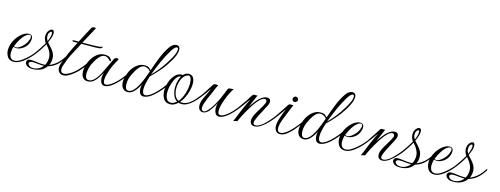

<svg xmlns="http://www.w3.org/2000/svg" viewBox="-18 -1207 4894 1878"><g transform="rotate(15 2428.5 -268.0)"><path d="M108 8Q62 8 42.5 -23Q23 -54 23 -93Q23 -108 26 -123.5Q29 -139 33 -152Q44 -184 62.5 -211.5Q81 -239 103 -258Q122 -276 143.5 -286Q165 -296 183 -296Q200 -296 210.5 -286.5Q221 -277 221 -255Q221 -238 214 -217Q203 -181 168.5 -154.5Q134 -128 96 -128Q89 -128 82 -129.5Q75 -131 67 -133Q63 -118 60.5 -102.5Q58 -87 58 -73Q58 -45 70 -25Q82 -5 112 -5Q135 -5 164 -22Q193 -39 222.5 -65Q252 -91 276 -118.5Q300 -146 314 -168Q317 -173 320 -173Q325 -173 325 -167Q325 -164 322 -159Q297 -123 265 -88Q233 -53 198 -28Q174 -11 151.5 -1.5Q129 8 108 8ZM91 -135Q110 -135 131 -149.5Q152 -164 169 -183.5Q186 -203 193 -218Q208 -250 208 -267Q208 -288 190 -288Q178 -288 160 -275.5Q142 -263 124 -239Q107 -216 93 -189Q79 -162 71 -142Q79 -135 91 -135Z M304 28Q263 28 244 12Q225 -4 225 -21Q225 -35 235 -44.5Q245 -54 264 -54Q293 -54 327.5 -48.5Q362 -43 393 -43Q398 -43 403.5 -43Q409 -43 413 -44Q423 -61 427.5 -81Q432 -101 432 -121Q432 -147 421 -170.5Q410 -194 396.5 -212.5Q383 -231 373 -241Q368 -231 356.5 -212.5Q345 -194 334 -177Q320 -155 302.5 -132.5Q285 -110 277 -101Q268 -92 265 -92Q261 -92 261 -96Q261 -98 264 -102.5Q267 -107 271 -112Q276 -118 292.5 -140Q309 -162 323 -184Q339 -208 349.5 -225.5Q360 -243 364 -250Q355 -261 348 -279.5Q341 -298 341 -317Q341 -351 358.5 -372.5Q376 -394 392 -394Q413 -394 413 -361Q413 -354 412 -346Q411 -338 409 -328Q405 -313 396.5 -293Q388 -273 384 -265Q395 -250 415 -229.5Q435 -209 451 -181.5Q467 -154 467 -119Q467 -102 463.5 -85.5Q460 -69 452 -53Q490 -68 523.5 -96.5Q557 -125 586 -171Q589 -175 592 -175Q596 -175 597.5 -172Q599 -169 597 -165Q560 -109 524.5 -79.5Q489 -50 442 -37Q396 28 304 28ZM377 -274Q379 -279 385 -295Q391 -311 395 -328Q398 -343 398 -352Q398 -371 388 -371Q380 -371 370.5 -357.5Q361 -344 361 -321Q361 -306 366 -294Q371 -282 377 -274ZM307 18Q339 17 363.5 4Q388 -9 404 -31Q374 -30 344 -34Q314 -38 285 -38Q272 -38 262.5 -32Q253 -26 253 -18Q253 -3 269 7.5Q285 18 307 18Z M610 10Q583 10 566.5 -8Q550 -26 550 -55Q550 -74 557 -94Q577 -152 604.5 -213.5Q632 -275 664 -334H623Q610 -334 610 -340Q610 -348 623 -348H671Q681 -366 694 -391.5Q707 -417 720.5 -442.5Q734 -468 744.5 -487Q755 -506 758 -511Q762 -517 769.5 -519.5Q777 -522 784 -522Q792 -522 796.5 -520Q801 -518 798 -513Q795 -508 784.5 -488.5Q774 -469 760 -443Q746 -417 732 -391Q718 -365 709 -348H754Q804 -348 845 -349.5Q886 -351 897 -356Q903 -359 907 -359Q912 -359 912 -355Q912 -350 901 -343Q889 -336 849.5 -335Q810 -334 762 -334H702Q667 -268 636.5 -210Q606 -152 583 -81Q577 -62 577 -47Q577 -7 612 -7Q629 -7 657 -21Q701 -44 740 -84.5Q779 -125 810 -170Q815 -176 819 -176Q827 -176 821 -165Q790 -116 751 -75.5Q712 -35 664 -7Q635 10 610 10Z M1028 6Q1002 6 990.5 -15Q979 -36 979 -65Q979 -93 988 -120Q975 -94 956.5 -64.5Q938 -35 913 -15Q888 5 853 5Q825 5 806 -16Q787 -37 787 -83Q787 -102 792 -125Q797 -148 807 -173Q817 -199 837.5 -226.5Q858 -254 887 -272.5Q916 -291 952 -291Q990 -291 1005 -277Q1020 -263 1023 -255Q1024 -253 1024 -250Q1024 -243 1017 -243Q1013 -243 1010 -247Q996 -264 982.5 -271Q969 -278 956 -278Q932 -278 911 -259Q890 -240 874 -213.5Q858 -187 847 -164Q841 -151 833 -122Q825 -93 825 -65Q825 -42 833 -25.5Q841 -9 863 -9Q889 -9 910.5 -28.5Q932 -48 949 -74Q966 -100 975 -120Q1022 -219 1050 -276Q1052 -281 1061.5 -284.5Q1071 -288 1079 -288Q1092 -288 1092 -280Q1092 -277 1087 -269Q1083 -264 1072 -242.5Q1061 -221 1050 -199Q1044 -187 1034.5 -161Q1025 -135 1017 -104.5Q1009 -74 1009 -50Q1009 -33 1015 -21.5Q1021 -10 1035 -10Q1046 -10 1059 -16Q1088 -29 1118 -55.5Q1148 -82 1175 -114.5Q1202 -147 1220 -176Q1226 -186 1231 -186Q1234 -186 1234 -181Q1234 -177 1228 -166Q1211 -138 1183.5 -105Q1156 -72 1124.5 -44Q1093 -16 1064 -3Q1043 6 1028 6Z M1422 7Q1395 7 1383.5 -13.5Q1372 -34 1372 -62Q1372 -81 1377 -104Q1374 -97 1365 -80.5Q1356 -64 1342 -45.5Q1328 -27 1310.5 -13Q1293 1 1272 4Q1269 5 1265.5 5Q1262 5 1259 5Q1228 5 1209 -17.5Q1190 -40 1190 -80Q1190 -119 1211 -173Q1221 -199 1241 -226Q1261 -253 1290 -272Q1319 -291 1354 -291Q1390 -291 1402.5 -279.5Q1415 -268 1423 -259Q1446 -326 1473 -394.5Q1500 -463 1538 -519Q1553 -542 1571.5 -553Q1590 -564 1606 -564Q1622 -564 1632 -553.5Q1642 -543 1642 -520Q1642 -497 1629 -464Q1610 -417 1563.5 -349.5Q1517 -282 1432 -200Q1428 -190 1421 -166.5Q1414 -143 1408.5 -115Q1403 -87 1403 -63Q1403 -41 1410 -25.5Q1417 -10 1435 -10Q1445 -10 1458 -16Q1487 -28 1518 -56.5Q1549 -85 1576.5 -118Q1604 -151 1621 -178Q1627 -188 1632 -188Q1635 -188 1635 -183Q1635 -179 1629 -168Q1612 -140 1584 -106.5Q1556 -73 1524 -44.5Q1492 -16 1462 -3Q1439 7 1422 7ZM1437 -220Q1499 -282 1545.5 -350Q1592 -418 1614 -468Q1622 -485 1625 -498Q1628 -511 1628 -521Q1628 -542 1615 -542Q1607 -542 1594 -531Q1581 -520 1565 -494Q1526 -431 1495.5 -361.5Q1465 -292 1437 -220ZM1264 -9Q1270 -9 1273 -10Q1297 -15 1318 -38Q1339 -61 1357 -95.5Q1375 -130 1390.5 -169.5Q1406 -209 1419 -246Q1414 -253 1404.5 -261Q1395 -269 1378 -275Q1373 -277 1368 -278Q1363 -279 1358 -279Q1333 -279 1312.5 -259.5Q1292 -240 1276.5 -213Q1261 -186 1251 -164Q1229 -118 1229 -68Q1229 -43 1237 -26Q1245 -9 1264 -9Z M1691 13Q1645 13 1624 -21.5Q1603 -56 1603 -103Q1603 -147 1619 -192Q1635 -237 1664 -267Q1693 -297 1730 -297Q1737 -297 1739 -295Q1750 -307 1763.5 -314.5Q1777 -322 1793 -322Q1828 -322 1842 -297.5Q1856 -273 1856 -237Q1856 -202 1845 -162Q1834 -122 1817 -88Q1800 -54 1781 -35Q1786 -34 1791 -33.5Q1796 -33 1801 -33Q1837 -33 1867 -52.5Q1897 -72 1922 -100Q1947 -128 1968 -155Q1971 -158 1973 -158Q1977 -158 1978 -154Q1979 -150 1976 -145Q1967 -134 1950 -113Q1933 -92 1909 -70Q1885 -48 1857 -33Q1829 -18 1799 -18Q1791 -18 1784 -19.5Q1777 -21 1769 -23Q1753 -7 1733.5 3Q1714 13 1691 13ZM1764 -41Q1786 -65 1800 -98Q1814 -131 1821.5 -166Q1829 -201 1829 -231Q1829 -266 1819.5 -288Q1810 -310 1791 -305Q1766 -299 1748 -276Q1730 -253 1720.5 -221Q1711 -189 1711 -156Q1711 -119 1723.5 -87Q1736 -55 1764 -41ZM1696 -4Q1713 -4 1727 -12Q1741 -20 1753 -30Q1724 -47 1710.5 -84Q1697 -121 1697 -162Q1697 -193 1704.5 -223Q1712 -253 1725 -276H1722Q1706 -276 1690.5 -259Q1675 -242 1663 -214.5Q1651 -187 1643.5 -155.5Q1636 -124 1636 -94Q1636 -57 1650 -30.5Q1664 -4 1696 -4Z M2020 6Q2001 6 1987 -9.5Q1973 -25 1973 -55Q1973 -69 1977 -87Q1981 -105 1991 -126Q2014 -176 2025 -198.5Q2036 -221 2039 -227Q2042 -233 2040 -232Q2038 -231 2025.5 -213.5Q2013 -196 1997.5 -173.5Q1982 -151 1968 -135Q1965 -131 1961 -131Q1957 -131 1957 -135Q1957 -139 1961 -144Q1989 -186 2008 -214.5Q2027 -243 2046 -274Q2056 -291 2070 -290.5Q2084 -290 2100 -290Q2096 -283 2084 -255.5Q2072 -228 2058 -194.5Q2044 -161 2032 -136Q2019 -106 2011 -81Q2003 -56 2003 -38Q2003 -10 2024 -6Q2037 -3 2054.5 -18Q2072 -33 2090.5 -58.5Q2109 -84 2126.5 -115Q2144 -146 2157 -175Q2169 -202 2180 -229.5Q2191 -257 2199 -276Q2204 -287 2224 -288.5Q2244 -290 2257 -290Q2248 -281 2233 -253Q2218 -225 2203 -188Q2188 -151 2178 -114.5Q2168 -78 2168 -51Q2168 -11 2195 -11Q2200 -11 2205.5 -12Q2211 -13 2218 -16Q2247 -28 2277 -55Q2307 -82 2333.5 -115Q2360 -148 2378 -176Q2384 -186 2389 -186Q2392 -186 2392 -181Q2392 -174 2387 -166Q2369 -138 2341.5 -105Q2314 -72 2283 -44Q2252 -16 2222 -3Q2201 6 2186 6Q2159 6 2146.5 -17Q2134 -40 2134 -70Q2134 -98 2141 -120Q2116 -70 2085.5 -32Q2055 6 2020 6Z M2331 12Q2331 12 2347 -23.5Q2363 -59 2389 -126Q2411 -176 2422 -198.5Q2433 -221 2436 -227Q2439 -233 2437 -232Q2435 -231 2422.5 -213.5Q2410 -196 2394.5 -173.5Q2379 -151 2365 -135Q2362 -131 2358 -131Q2354 -131 2354 -135Q2354 -139 2358 -144Q2386 -186 2405 -214.5Q2424 -243 2443 -274Q2453 -291 2467 -290.5Q2481 -290 2497 -290Q2493 -281 2484 -260Q2475 -239 2463.5 -212.5Q2452 -186 2442 -160Q2459 -189 2487.5 -225.5Q2516 -262 2547 -281Q2573 -297 2595 -297Q2611 -297 2621 -288.5Q2631 -280 2631 -263Q2631 -247 2621 -226Q2609 -201 2590 -166.5Q2571 -132 2554.5 -98.5Q2538 -65 2531 -41Q2530 -37 2529.5 -33.5Q2529 -30 2529 -26Q2529 -4 2553 -4Q2562 -4 2577 -9Q2606 -21 2637.5 -50.5Q2669 -80 2697.5 -114.5Q2726 -149 2743 -176Q2746 -180 2749 -180Q2752 -180 2753.5 -176Q2755 -172 2752 -167Q2735 -139 2706 -105Q2677 -71 2644.5 -42Q2612 -13 2582 0Q2572 4 2563 6Q2554 8 2546 8Q2525 8 2511.5 -4.5Q2498 -17 2498 -40Q2498 -68 2516 -103Q2534 -138 2556.5 -173.5Q2579 -209 2592 -238Q2596 -246 2596 -254Q2596 -277 2574 -277Q2564 -277 2550 -269Q2527 -255 2503.5 -225.5Q2480 -196 2459 -162Q2430 -116 2406 -70Q2382 -24 2371 3Q2358 3 2344.5 7.5Q2331 12 2331 12Z M2857 -324Q2837 -331 2837 -351Q2837 -362 2845.5 -370Q2854 -378 2864 -378Q2876 -378 2883.5 -370Q2891 -362 2891 -351Q2891 -339 2880 -330.5Q2869 -322 2857 -324ZM2805 17Q2777 17 2762.5 -3Q2748 -23 2748 -56Q2748 -72 2751.5 -90Q2755 -108 2761 -127Q2770 -155 2782 -187Q2794 -219 2801 -232Q2799 -231 2790.5 -219Q2782 -207 2769.5 -189.5Q2757 -172 2744 -154Q2731 -136 2721 -124Q2718 -121 2714 -121Q2710 -121 2710 -124Q2710 -127 2714 -134Q2742 -176 2765 -209.5Q2788 -243 2807 -274Q2817 -291 2831 -290.5Q2845 -290 2861 -290Q2857 -282 2845.5 -254Q2834 -226 2820.5 -192.5Q2807 -159 2797 -134Q2787 -109 2780.5 -84Q2774 -59 2774 -39Q2774 3 2805 3Q2832 3 2864 -20.5Q2896 -44 2928.5 -81Q2961 -118 2990 -158Q2995 -166 3000 -166Q3003 -166 3003 -161Q3003 -157 3001 -153V-154Q2968 -107 2934.5 -68Q2901 -29 2869 -6Q2837 17 2805 17Z M3204 7Q3177 7 3165.5 -13.5Q3154 -34 3154 -62Q3154 -81 3159 -104Q3156 -97 3147 -80.5Q3138 -64 3124 -45.5Q3110 -27 3092.5 -13Q3075 1 3054 4Q3051 5 3047.5 5Q3044 5 3041 5Q3010 5 2991 -17.5Q2972 -40 2972 -80Q2972 -119 2993 -173Q3003 -199 3023 -226Q3043 -253 3072 -272Q3101 -291 3136 -291Q3172 -291 3184.5 -279.5Q3197 -268 3205 -259Q3228 -326 3255 -394.5Q3282 -463 3320 -519Q3335 -542 3353.5 -553Q3372 -564 3388 -564Q3404 -564 3414 -553.5Q3424 -543 3424 -520Q3424 -497 3411 -464Q3392 -417 3345.5 -349.5Q3299 -282 3214 -200Q3210 -190 3203 -166.5Q3196 -143 3190.5 -115Q3185 -87 3185 -63Q3185 -41 3192 -25.5Q3199 -10 3217 -10Q3227 -10 3240 -16Q3269 -28 3300 -56.5Q3331 -85 3358.5 -118Q3386 -151 3403 -178Q3409 -188 3414 -188Q3417 -188 3417 -183Q3417 -179 3411 -168Q3394 -140 3366 -106.5Q3338 -73 3306 -44.5Q3274 -16 3244 -3Q3221 7 3204 7ZM3219 -220Q3281 -282 3327.5 -350Q3374 -418 3396 -468Q3404 -485 3407 -498Q3410 -511 3410 -521Q3410 -542 3397 -542Q3389 -542 3376 -531Q3363 -520 3347 -494Q3308 -431 3277.5 -361.5Q3247 -292 3219 -220ZM3046 -9Q3052 -9 3055 -10Q3079 -15 3100 -38Q3121 -61 3139 -95.5Q3157 -130 3172.5 -169.5Q3188 -209 3201 -246Q3196 -253 3186.5 -261Q3177 -269 3160 -275Q3155 -277 3150 -278Q3145 -279 3140 -279Q3115 -279 3094.5 -259.5Q3074 -240 3058.5 -213Q3043 -186 3033 -164Q3011 -118 3011 -68Q3011 -43 3019 -26Q3027 -9 3046 -9Z M3462 8Q3416 8 3396.5 -23Q3377 -54 3377 -93Q3377 -108 3380 -123.5Q3383 -139 3387 -152Q3398 -184 3416.5 -211.5Q3435 -239 3457 -258Q3476 -276 3497.5 -286Q3519 -296 3537 -296Q3554 -296 3564.5 -286.5Q3575 -277 3575 -255Q3575 -238 3568 -217Q3557 -181 3522.5 -154.5Q3488 -128 3450 -128Q3443 -128 3436 -129.5Q3429 -131 3421 -133Q3417 -118 3414.5 -102.5Q3412 -87 3412 -73Q3412 -45 3424 -25Q3436 -5 3466 -5Q3489 -5 3518 -22Q3547 -39 3576.5 -65Q3606 -91 3630 -118.5Q3654 -146 3668 -168Q3671 -173 3674 -173Q3679 -173 3679 -167Q3679 -164 3676 -159Q3651 -123 3619 -88Q3587 -53 3552 -28Q3528 -11 3505.5 -1.5Q3483 8 3462 8ZM3445 -135Q3464 -135 3485 -149.5Q3506 -164 3523 -183.5Q3540 -203 3547 -218Q3562 -250 3562 -267Q3562 -288 3544 -288Q3532 -288 3514 -275.5Q3496 -263 3478 -239Q3461 -216 3447 -189Q3433 -162 3425 -142Q3433 -135 3445 -135Z M3624 12Q3624 12 3640 -23.5Q3656 -59 3682 -126Q3704 -176 3715 -198.5Q3726 -221 3729 -227Q3732 -233 3730 -232Q3728 -231 3715.5 -213.5Q3703 -196 3687.5 -173.5Q3672 -151 3658 -135Q3655 -131 3651 -131Q3647 -131 3647 -135Q3647 -139 3651 -144Q3679 -186 3698 -214.5Q3717 -243 3736 -274Q3746 -291 3760 -290.5Q3774 -290 3790 -290Q3786 -281 3777 -260Q3768 -239 3756.5 -212.5Q3745 -186 3735 -160Q3752 -189 3780.5 -225.5Q3809 -262 3840 -281Q3866 -297 3888 -297Q3904 -297 3914 -288.5Q3924 -280 3924 -263Q3924 -247 3914 -226Q3902 -201 3883 -166.5Q3864 -132 3847.5 -98.5Q3831 -65 3824 -41Q3823 -37 3822.5 -33.5Q3822 -30 3822 -26Q3822 -4 3846 -4Q3855 -4 3870 -9Q3899 -21 3930.5 -50.5Q3962 -80 3990.5 -114.5Q4019 -149 4036 -176Q4039 -180 4042 -180Q4045 -180 4046.5 -176Q4048 -172 4045 -167Q4028 -139 3999 -105Q3970 -71 3937.5 -42Q3905 -13 3875 0Q3865 4 3856 6Q3847 8 3839 8Q3818 8 3804.5 -4.5Q3791 -17 3791 -40Q3791 -68 3809 -103Q3827 -138 3849.5 -173.5Q3872 -209 3885 -238Q3889 -246 3889 -254Q3889 -277 3867 -277Q3857 -277 3843 -269Q3820 -255 3796.5 -225.5Q3773 -196 3752 -162Q3723 -116 3699 -70Q3675 -24 3664 3Q3651 3 3637.5 7.5Q3624 12 3624 12Z M4022 28Q3981 28 3962 12Q3943 -4 3943 -21Q3943 -35 3953 -44.5Q3963 -54 3982 -54Q4011 -54 4045.5 -48.5Q4080 -43 4111 -43Q4116 -43 4121.5 -43Q4127 -43 4131 -44Q4141 -61 4145.5 -81Q4150 -101 4150 -121Q4150 -147 4139 -170.5Q4128 -194 4114.5 -212.5Q4101 -231 4091 -241Q4086 -231 4074.5 -212.5Q4063 -194 4052 -177Q4038 -155 4020.5 -132.5Q4003 -110 3995 -101Q3986 -92 3983 -92Q3979 -92 3979 -96Q3979 -98 3982 -102.5Q3985 -107 3989 -112Q3994 -118 4010.5 -140Q4027 -162 4041 -184Q4057 -208 4067.5 -225.5Q4078 -243 4082 -250Q4073 -261 4066 -279.5Q4059 -298 4059 -317Q4059 -351 4076.5 -372.5Q4094 -394 4110 -394Q4131 -394 4131 -361Q4131 -354 4130 -346Q4129 -338 4127 -328Q4123 -313 4114.5 -293Q4106 -273 4102 -265Q4113 -250 4133 -229.5Q4153 -209 4169 -181.5Q4185 -154 4185 -119Q4185 -102 4181.5 -85.5Q4178 -69 4170 -53Q4208 -68 4241.5 -96.5Q4275 -125 4304 -171Q4307 -175 4310 -175Q4314 -175 4315.5 -172Q4317 -169 4315 -165Q4278 -109 4242.5 -79.5Q4207 -50 4160 -37Q4114 28 4022 28ZM4095 -274Q4097 -279 4103 -295Q4109 -311 4113 -328Q4116 -343 4116 -352Q4116 -371 4106 -371Q4098 -371 4088.5 -357.5Q4079 -344 4079 -321Q4079 -306 4084 -294Q4089 -282 4095 -274ZM4025 18Q4057 17 4081.5 4Q4106 -9 4122 -31Q4092 -30 4062 -34Q4032 -38 4003 -38Q3990 -38 3980.5 -32Q3971 -26 3971 -18Q3971 -3 3987 7.5Q4003 18 4025 18Z M4367 8Q4321 8 4301.5 -23Q4282 -54 4282 -93Q4282 -108 4285 -123.5Q4288 -139 4292 -152Q4303 -184 4321.5 -211.5Q4340 -239 4362 -258Q4381 -276 4402.5 -286Q4424 -296 4442 -296Q4459 -296 4469.5 -286.5Q4480 -277 4480 -255Q4480 -238 4473 -217Q4462 -181 4427.5 -154.5Q4393 -128 4355 -128Q4348 -128 4341 -129.5Q4334 -131 4326 -133Q4322 -118 4319.5 -102.5Q4317 -87 4317 -73Q4317 -45 4329 -25Q4341 -5 4371 -5Q4394 -5 4423 -22Q4452 -39 4481.5 -65Q4511 -91 4535 -118.5Q4559 -146 4573 -168Q4576 -173 4579 -173Q4584 -173 4584 -167Q4584 -164 4581 -159Q4556 -123 4524 -88Q4492 -53 4457 -28Q4433 -11 4410.5 -1.5Q4388 8 4367 8ZM4350 -135Q4369 -135 4390 -149.5Q4411 -164 4428 -183.5Q4445 -203 4452 -218Q4467 -250 4467 -267Q4467 -288 4449 -288Q4437 -288 4419 -275.5Q4401 -263 4383 -239Q4366 -216 4352 -189Q4338 -162 4330 -142Q4338 -135 4350 -135Z M4563 28Q4522 28 4503 12Q4484 -4 4484 -21Q4484 -35 4494 -44.5Q4504 -54 4523 -54Q4552 -54 4586.5 -48.5Q4621 -43 4652 -43Q4657 -43 4662.5 -43Q4668 -43 4672 -44Q4682 -61 4686.5 -81Q4691 -101 4691 -121Q4691 -147 4680 -170.5Q4669 -194 4655.5 -212.5Q4642 -231 4632 -241Q4627 -231 4615.5 -212.5Q4604 -194 4593 -177Q4579 -155 4561.5 -132.5Q4544 -110 4536 -101Q4527 -92 4524 -92Q4520 -92 4520 -96Q4520 -98 4523 -102.5Q4526 -107 4530 -112Q4535 -118 4551.5 -140Q4568 -162 4582 -184Q4598 -208 4608.5 -225.5Q4619 -243 4623 -250Q4614 -261 4607 -279.5Q4600 -298 4600 -317Q4600 -351 4617.5 -372.5Q4635 -394 4651 -394Q4672 -394 4672 -361Q4672 -354 4671 -346Q4670 -338 4668 -328Q4664 -313 4655.5 -293Q4647 -273 4643 -265Q4654 -250 4674 -229.5Q4694 -209 4710 -181.5Q4726 -154 4726 -119Q4726 -102 4722.5 -85.5Q4719 -69 4711 -53Q4749 -68 4782.5 -96.5Q4816 -125 4845 -171Q4848 -175 4851 -175Q4855 -175 4856.5 -172Q4858 -169 4856 -165Q4819 -109 4783.5 -79.5Q4748 -50 4701 -37Q4655 28 4563 28ZM4636 -274Q4638 -279 4644 -295Q4650 -311 4654 -328Q4657 -343 4657 -352Q4657 -371 4647 -371Q4639 -371 4629.5 -357.5Q4620 -344 4620 -321Q4620 -306 4625 -294Q4630 -282 4636 -274ZM4566 18Q4598 17 4622.5 4Q4647 -9 4663 -31Q4633 -30 4603 -34Q4573 -38 4544 -38Q4531 -38 4521.5 -32Q4512 -26 4512 -18Q4512 -3 4528 7.5Q4544 18 4566 18Z"/></g></svg>

Font: Gwendolyn
Style: Regular
Weight: 400
Designer: Robert E. Leuschke
Foundry: Robert E. Leuschke
Version: Version 1.010; ttfautohint (v1.8.3)